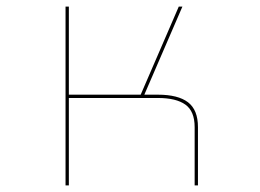

<svg xmlns="http://www.w3.org/2000/svg" viewBox="-20 -650 786 580"><path d="M188 -90H178V-630H188V-364H405L520 -630H531L416 -364H457Q518 -364 548 -341Q578 -318 578 -266V-90H568V-266Q568 -314 540 -334Q512 -354 457 -354H188Z"/></svg>

Font: Bungee Hairline
Style: Regular
Weight: 400
Designer: David Jonathan Ross
Foundry: David Jonathan Ross
Version: Version 1.001;PS 1.0;hotconv 1.0.72;makeotf.lib2.5.5900